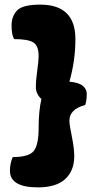

<svg xmlns="http://www.w3.org/2000/svg" viewBox="-20 -762 419 830"><path d="M23 -24Q23 -55 35 -83Q105 -83 126 -109.5Q147 -136 147 -209Q147 -282 159 -334Q135 -356 135 -385.5Q135 -415 141 -457Q147 -499 147 -520Q147 -564 124 -578.5Q101 -593 41 -593Q30 -611 30 -651.5Q30 -692 54 -717Q78 -742 154 -742Q306 -742 306 -593Q306 -500 280 -409Q322 -405 338.5 -390.5Q355 -376 355 -357Q355 -324 348 -308Q280 -290 280 -240Q280 -223 290.5 -172Q301 -121 301 -87Q301 -24 262 12Q223 48 144 48Q23 48 23 -24Z"/></svg>

Font: Chela One
Style: Regular
Weight: 400
Designer: Miguel Hernandez
Foundry: LatinoType
Version: Version 1.001